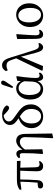

<svg xmlns="http://www.w3.org/2000/svg" viewBox="1243 -2041 995 3521"><g transform="rotate(-90 1740.5 -280.5)"><path d="M26 -385 19 -415Q57 -444 98 -456Q139 -468 207 -468H548L552 -401L426 -406L433 -128Q435 -84 448.5 -68Q462 -52 490 -52Q515 -52 538 -65L547 -45Q531 -18 510 -2.5Q489 13 457 13Q405 13 382 -17.5Q359 -48 360 -108Q361 -173 364 -251.5Q367 -330 371 -407H209Q208 -331 206 -252.5Q204 -174 198 -97Q194 -39 169 -13Q144 13 102 13Q77 13 61 -0.5Q45 -14 45 -36Q45 -53 50 -62.5Q55 -72 65 -79Q85 -83 107 -85.5Q129 -88 151 -89Q159 -168 163 -247Q167 -326 169 -405Z M966 187 977 -10 986 -299Q988 -361 963.5 -387.5Q939 -414 896 -414Q856 -414 818.5 -385.5Q781 -357 759 -319L764 0L686 11L677 1L689 -177L692 -357Q693 -388 684 -401.5Q675 -415 653 -415Q632 -415 612 -408L602 -433Q617 -453 636 -465.5Q655 -478 680 -478Q719 -478 737 -449Q755 -420 758 -364Q784 -418 830.5 -449.5Q877 -481 919 -481Q977 -481 1011 -442.5Q1045 -404 1046 -307L1053 179L975 197Z M1363 13Q1304 13 1256 -13.5Q1208 -40 1179.5 -88Q1151 -136 1151 -200Q1151 -290 1201.5 -350Q1252 -410 1332 -436Q1271 -477 1240 -512Q1209 -547 1209 -592Q1209 -659 1259.5 -699Q1310 -739 1392 -739Q1452 -739 1499.5 -716.5Q1547 -694 1568 -656Q1564 -635 1551.5 -623Q1539 -611 1522 -611Q1494 -611 1449 -653L1388 -710Q1339 -708 1306.5 -682Q1274 -656 1274 -615Q1274 -590 1289 -569Q1304 -548 1336 -524.5Q1368 -501 1419 -465Q1478 -425 1515 -388Q1552 -351 1569.5 -308.5Q1587 -266 1587 -208Q1587 -151 1560 -100.5Q1533 -50 1483 -18.5Q1433 13 1363 13ZM1237 -203Q1237 -116 1273.5 -70.5Q1310 -25 1368 -25Q1433 -25 1468 -76.5Q1503 -128 1503 -205Q1503 -282 1465 -329Q1427 -376 1367 -414Q1300 -387 1268.5 -332.5Q1237 -278 1237 -203Z M1759 -243Q1759 -140 1792 -86.5Q1825 -33 1884 -33Q1929 -33 1965 -74.5Q2001 -116 2005 -194L2011 -333Q1990 -388 1957 -412.5Q1924 -437 1885 -437Q1827 -437 1793 -384.5Q1759 -332 1759 -243ZM1866 13Q1784 13 1730 -48.5Q1676 -110 1676 -225Q1676 -305 1704.5 -362Q1733 -419 1779.5 -450Q1826 -481 1879 -481Q1923 -481 1957.5 -460Q1992 -439 2014 -395L2018 -461L2092 -479L2105 -470Q2095 -408 2087.5 -343Q2080 -278 2075.5 -220.5Q2071 -163 2071 -125Q2071 -82 2082 -67Q2093 -52 2115 -52Q2140 -52 2161 -65L2171 -45Q2160 -21 2137.5 -4Q2115 13 2087 13Q2058 13 2039 -7.5Q2020 -28 2012 -89Q1990 -35 1951 -11Q1912 13 1866 13ZM1886 -550 1941 -718Q1949 -740 1960 -749Q1971 -758 1984 -758Q2001 -758 2012 -748.5Q2023 -739 2023 -722Q2023 -710 2018 -700Q2013 -690 2001 -671L1912 -538Z M2636 13Q2615 13 2596.5 2.5Q2578 -8 2562 -39.5Q2546 -71 2530 -132L2461 -394L2289 11L2209 4L2204 -9L2431 -481L2405 -557Q2386 -616 2362 -637Q2338 -658 2297 -658Q2275 -658 2253.5 -652Q2232 -646 2213 -635L2196 -669Q2214 -701 2240.5 -720.5Q2267 -740 2305 -740Q2352 -740 2384.5 -708Q2417 -676 2440 -602L2580 -156Q2598 -101 2615.5 -83Q2633 -65 2658 -65Q2681 -65 2703 -74L2713 -54Q2703 -28 2682 -7.5Q2661 13 2636 13Z M2874 13Q2827 13 2808 -20.5Q2789 -54 2788 -121L2785 -462L2866 -480L2875 -471Q2868 -373 2863.5 -307.5Q2859 -242 2856.5 -199Q2854 -156 2854 -125Q2854 -83 2866.5 -67.5Q2879 -52 2901 -52Q2924 -52 2947 -65L2956 -45Q2945 -21 2924 -4Q2903 13 2874 13Z M3216 13Q3159 13 3111 -14.5Q3063 -42 3034.5 -96Q3006 -150 3006 -229Q3006 -308 3038.5 -364.5Q3071 -421 3122.5 -451Q3174 -481 3231 -481Q3289 -481 3336 -452.5Q3383 -424 3411.5 -370.5Q3440 -317 3440 -240Q3440 -161 3407.5 -104.5Q3375 -48 3324 -17.5Q3273 13 3216 13ZM3228 -26Q3272 -26 3300.5 -51.5Q3329 -77 3342.5 -120.5Q3356 -164 3356 -216Q3356 -326 3316 -384Q3276 -442 3217 -442Q3174 -442 3145.5 -416Q3117 -390 3103.5 -346Q3090 -302 3090 -249Q3090 -139 3130.5 -82.5Q3171 -26 3228 -26Z"/></g></svg>

Font: Source Serif 4 Subhead
Style: Regular
Weight: 400
Designer: Frank Grießhammer
Foundry: Adobe Systems Incorporated
Version: Version 4.004;hotconv 1.0.117;makeotfexe 2.5.65602